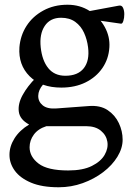

<svg xmlns="http://www.w3.org/2000/svg" viewBox="-20 -530 580 811"><path d="M341 -480 481 -506Q494 -509 499.5 -497.5Q505 -486 505 -470Q505 -454 501 -441.5Q497 -429 491 -430L351 -450ZM103 -4Q64 -25 59.5 -58Q55 -91 75.5 -128.5Q96 -166 132 -202L162 -173Q142 -150 141.5 -125.5Q141 -101 160.5 -85Q180 -69 219 -72L354 -82Q403 -86 434.5 -65Q466 -44 482 -10Q498 24 498 60Q498 96 476 132Q454 168 416 197Q378 226 329.5 243.5Q281 261 228 261Q157 261 111 241.5Q65 222 42.5 191Q20 160 20 124Q20 88 41.5 54Q63 20 103 -4ZM105 92Q105 132 143 161Q181 190 268 190Q330 190 368 171Q406 152 422 124Q438 96 433.5 68.5Q429 41 406 22Q383 3 344 3H176Q141 14 123 38.5Q105 63 105 92ZM239 -160Q153 -160 105 -208Q57 -256 62 -330Q66 -380 92 -420.5Q118 -461 163 -485.5Q208 -510 265 -510Q318 -510 359 -483.5Q400 -457 422.5 -416Q445 -375 442 -330Q439 -281 412.5 -242.5Q386 -204 341.5 -182Q297 -160 239 -160ZM256 -210Q309 -210 334 -242Q359 -274 352 -330Q348 -363 335 -391.5Q322 -420 298 -437.5Q274 -455 238 -455Q192 -455 169 -420.5Q146 -386 152 -330Q158 -274 184 -242Q210 -210 256 -210Z"/></svg>

Font: Anvers
Style: Regular
Weight: 400
Designer: Ishtar van Looy
Version: Version 1.000